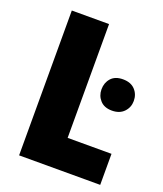

<svg xmlns="http://www.w3.org/2000/svg" viewBox="-131 -786 739 872"><g transform="rotate(20 238.5 -350.0)"><path d="M245 -150H457V0H65V-700H245ZM391 -335Q354 -335 334 -357Q314 -379 314 -410Q314 -442 333.5 -464Q353 -486 391 -486Q429 -486 449.5 -464Q470 -442 470 -410Q470 -379 449 -357Q428 -335 391 -335Z"/></g></svg>

Font: Tilda Sans Black
Style: Regular
Weight: 900
Designer: ParaType Ltd
Foundry: ParaType Ltd
Version: Version 1.009